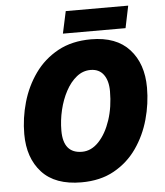

<svg xmlns="http://www.w3.org/2000/svg" viewBox="-59 -934 855 996"><g transform="rotate(-5 368.5 -436.0)"><path d="M325.2 9.8Q188.5 9.8 119.6 -65.4Q50.8 -140.6 50.8 -265.1Q50.8 -348.1 74 -429.7Q97.2 -511.2 144.8 -578.1Q192.4 -645 265.4 -685.1Q338.4 -725.1 438 -725.1Q569.8 -725.1 637.9 -649.9Q706.1 -574.7 706.1 -450.2Q706.1 -366.7 683.3 -285.2Q660.6 -203.6 614 -137Q567.4 -70.3 495.6 -30.3Q423.8 9.8 325.2 9.8ZM341.8 -147.9Q390.1 -147.9 429 -189Q467.8 -230 490.5 -298.1Q513.2 -366.2 513.2 -448.2Q513.2 -503.4 489.7 -535.2Q466.3 -566.9 421.9 -566.9Q381.8 -566.9 349.1 -540.5Q316.4 -514.2 293 -470.5Q269.5 -426.8 256.8 -373.5Q244.1 -320.3 244.1 -266.1Q244.1 -147.9 341.8 -147.9ZM295.9 -767.1 320.8 -882.3H646L622.1 -767.1Z"/></g></svg>

Font: Open Sans ExtraBold
Style: Italic
Weight: 800
Italic angle: -12°
Designer: Monotype Design Team
Foundry: Monotype Imaging Inc.
Version: Version 3.000; ttfautohint (v1.8.4)